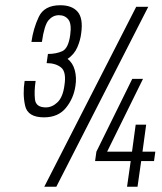

<svg xmlns="http://www.w3.org/2000/svg" viewBox="-20 -713 618 733"><path d="M158 -472Q193 -472 213.5 -455Q234 -438 226 -387Q220 -342 199.5 -322.5Q179 -303 155 -303Q117 -303 113.5 -333.5Q110 -364 116 -404H74Q66 -353 76 -309Q86 -265 148 -265Q202 -265 231.5 -301Q261 -337 268 -385Q273 -417 265.5 -445Q258 -473 238 -488Q264 -506 275.5 -533Q287 -560 290 -586Q298 -643 276.5 -668Q255 -693 210 -693Q149 -693 128 -648.5Q107 -604 100 -553H140Q149 -617 165.5 -636Q182 -655 205 -655Q228 -655 241 -638.5Q254 -622 248 -579Q241 -528 217.5 -517.5Q194 -507 163 -507ZM500 -687 149 0H195L546 -687ZM343 -98H479L465 0H505L519 -98H568L573 -134H524L538 -237H498L484 -134H389L526 -412H485L348 -134Z"/></svg>

Font: Secuela ExtLt
Style: Italic
Weight: 200
Italic angle: -8°
Designer: Fernando Haro
Foundry: deFharo
Version: Version 1.704